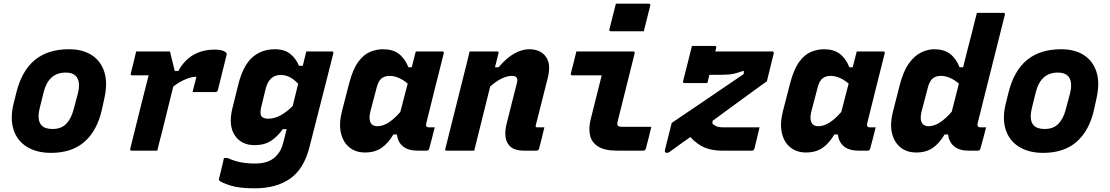

<svg xmlns="http://www.w3.org/2000/svg" viewBox="-20 -820 6040 1045"><path d="M356 -552Q429 -552 478.5 -520.5Q528 -489 547.5 -429.5Q567 -370 548 -285L535 -225Q509 -109 440 -48.5Q371 12 258 12Q180 12 127 -20.5Q74 -53 54 -113.5Q34 -174 54 -256L69 -316Q98 -434 169 -493Q240 -552 356 -552ZM338 -425Q290 -425 260.5 -398Q231 -371 218 -320L196 -231Q180 -164 207 -137Q225 -118 266 -118Q313 -118 340 -145.5Q367 -173 380 -222L403 -308Q421 -378 392 -407Q374 -425 338 -425Z M721 -540H905Q905 -540 909.5 -522Q914 -504 920 -479Q926 -454 931 -434H951Q983 -493 1033 -521.5Q1083 -550 1149 -550Q1194 -550 1210 -534Q1214 -530 1214 -526.5Q1214 -523 1213 -520L1166 -330Q1163 -319 1152 -319H1028L1033 -339Q1037 -355 1041 -370.5Q1045 -386 1049 -402H1045Q1022 -402 988.5 -388Q955 -374 923 -349Q909 -292 892.5 -225.5Q876 -159 861 -98Q854 -71 847.5 -46.5Q841 -22 836 0H697Q686 0 689 -11Q699 -52 712 -103.5Q725 -155 738.5 -210.5Q752 -266 765.5 -317.5Q779 -369 789 -410H700Q688 -410 692 -421Q700 -451 707 -480.5Q714 -510 721 -540Z M1476 -552Q1529 -552 1560.5 -526Q1592 -500 1607 -462H1628L1647 -540H1786Q1797 -540 1794 -529Q1771 -438 1750.5 -357Q1730 -276 1709 -194.5Q1688 -113 1665 -22Q1635 99 1559.5 152Q1484 205 1365 205Q1282 205 1233.5 189.5Q1185 174 1174 163Q1170 159 1172 153Q1180 121 1186 96Q1192 71 1199 40H1219Q1256 57 1291.5 63.5Q1327 70 1368 70Q1442 70 1479 33Q1495 18 1505.5 -1Q1516 -20 1523 -49Q1528 -67 1532 -84Q1536 -101 1540 -117H1519Q1491 -77 1455 -53.5Q1419 -30 1366 -30Q1293 -30 1257.5 -84Q1222 -138 1245 -231L1276 -356Q1302 -462 1352.5 -507Q1403 -552 1476 -552ZM1405 -185Q1416 -174 1441 -174Q1475 -174 1509.5 -193.5Q1544 -213 1573 -243Q1580 -272 1587.5 -302Q1595 -332 1603 -364Q1576 -392 1553.5 -402Q1531 -412 1508 -412Q1477 -412 1456.5 -394Q1436 -376 1426 -337L1401 -234Q1393 -197 1405 -185Z M2065 -552Q2117 -552 2150 -527.5Q2183 -503 2203 -454H2221Q2226 -473 2231 -493Q2236 -513 2243 -540H2387Q2398 -540 2395 -529Q2371 -433 2345.5 -332Q2320 -231 2300 -149Q2294 -127 2315 -127H2346Q2339 -98 2331.5 -69Q2324 -40 2316 -11Q2313 0 2302 0H2254Q2201 0 2173 -23.5Q2145 -47 2140 -88H2121Q2093 -40 2056.5 -15Q2020 10 1967 10Q1916 10 1881.5 -18Q1847 -46 1835.5 -96.5Q1824 -147 1841 -214L1881 -369Q1901 -444 1930 -483.5Q1959 -523 1994 -537.5Q2029 -552 2065 -552ZM2003 -144Q2014 -133 2034 -133Q2092 -133 2159 -211Q2169 -250 2179 -288.5Q2189 -327 2199 -365Q2177 -384 2151.5 -395.5Q2126 -407 2101 -407Q2074 -407 2057 -393.5Q2040 -380 2031 -347L1995 -210Q1990 -189 1991.5 -172Q1993 -155 2003 -144Z M2536 -540H2685Q2697 -540 2693 -529Q2688 -510 2683.5 -491.5Q2679 -473 2674 -454H2694Q2736 -504 2778 -528Q2820 -552 2860 -552Q2921 -552 2950.5 -512Q2980 -472 2962 -399Q2946 -333 2929.5 -269.5Q2913 -206 2896 -138Q2894 -132 2897 -129Q2899 -127 2907 -127H2943Q2936 -98 2929 -69Q2922 -40 2914 -11Q2911 0 2900 0H2830Q2785 0 2761 -19.5Q2737 -39 2732 -71Q2727 -103 2736 -141Q2752 -203 2765 -256.5Q2778 -310 2794 -371Q2803 -407 2767 -407Q2713 -407 2648 -349Q2626 -262 2604.5 -174.5Q2583 -87 2561 0H2412Q2400 0 2404 -11Q2431 -119 2458 -226.5Q2485 -334 2512 -442Q2519 -469 2525 -494Q2531 -519 2536 -540Z M3117 -540H3426Q3437 -540 3434 -529Q3411 -437 3388 -344.5Q3365 -252 3342 -160Q3337 -142 3343 -136Q3349 -130 3365 -130H3525Q3518 -101 3510.5 -70.5Q3503 -40 3495 -11Q3492 0 3481 0H3340Q3271 0 3235.5 -22.5Q3200 -45 3191.5 -83Q3183 -121 3194 -167Q3209 -228 3224.5 -288.5Q3240 -349 3255 -410H3096Q3084 -410 3087 -421Q3095 -450 3102.5 -480.5Q3110 -511 3117 -540ZM3332 -800H3511Q3522 -800 3519 -789L3484 -650H3305Q3294 -650 3297 -661Z M3746 -570H3870Q3881 -570 3878 -559Q3876 -551 3873 -540H4183Q4193 -540 4191 -529L4154 -378Q4089 -331 4013.5 -276Q3938 -221 3858 -162V-146Q3875 -133 3886.5 -130Q3898 -127 3915 -127H4114Q4113 -123 4109 -106Q4105 -89 4100 -68Q4095 -47 4091 -30.5Q4087 -14 4086 -11Q4083 0 4072 0H3909Q3859 0 3818.5 -15.5Q3778 -31 3737 -74Q3708 -54 3680 -33.5Q3652 -13 3624 7Q3617 12 3611 12Q3605 12 3601 8.5Q3597 5 3599 -4L3636 -151Q3706 -198 3769 -241Q3832 -284 3895.5 -327Q3959 -370 4028 -417V-435Q3997 -424 3973.5 -418.5Q3950 -413 3909 -413H3841Q3838 -400 3835 -388.5Q3832 -377 3830 -368H3706Q3694 -368 3698 -379Q3704 -401 3713 -438Q3722 -475 3731.5 -511.5Q3741 -548 3746 -570Z M4465 -552Q4517 -552 4550 -527.5Q4583 -503 4603 -454H4621Q4626 -473 4631 -493Q4636 -513 4643 -540H4787Q4798 -540 4795 -529Q4771 -433 4745.5 -332Q4720 -231 4700 -149Q4694 -127 4715 -127H4746Q4739 -98 4731.5 -69Q4724 -40 4716 -11Q4713 0 4702 0H4654Q4601 0 4573 -23.5Q4545 -47 4540 -88H4521Q4493 -40 4456.5 -15Q4420 10 4367 10Q4316 10 4281.5 -18Q4247 -46 4235.5 -96.5Q4224 -147 4241 -214L4281 -369Q4301 -444 4330 -483.5Q4359 -523 4394 -537.5Q4429 -552 4465 -552ZM4403 -144Q4414 -133 4434 -133Q4492 -133 4559 -211Q4569 -250 4579 -288.5Q4589 -327 4599 -365Q4577 -384 4551.5 -395.5Q4526 -407 4501 -407Q4474 -407 4457 -393.5Q4440 -380 4431 -347L4395 -210Q4390 -189 4391.5 -172Q4393 -155 4403 -144Z M5065 -552Q5117 -552 5150 -527.5Q5183 -503 5203 -454H5222Q5234 -503 5246.5 -552Q5259 -601 5272 -650Q5277 -673 5283 -695.5Q5289 -718 5297 -750H5441Q5452 -750 5449 -739Q5424 -640 5398 -536Q5372 -432 5347 -333Q5322 -234 5301 -149Q5298 -137 5304 -131Q5308 -127 5316 -127H5347Q5340 -98 5332 -69Q5324 -40 5316 -11Q5313 0 5302 0H5254Q5201 0 5173 -23.5Q5145 -47 5140 -88H5121Q5093 -40 5056.5 -15Q5020 10 4967 10Q4916 10 4881.5 -17.5Q4847 -45 4835 -94.5Q4823 -144 4839 -208L4877 -357Q4896 -431 4926 -473.5Q4956 -516 4992.5 -534Q5029 -552 5065 -552ZM5003 -144Q5014 -133 5034 -133Q5092 -133 5160 -212Q5170 -250 5179.5 -288Q5189 -326 5199 -365Q5177 -384 5152 -395.5Q5127 -407 5101 -407Q5074 -407 5057 -393.5Q5040 -380 5031 -347L4995 -210Q4990 -189 4991.5 -172Q4993 -155 5003 -144Z M5756 -552Q5829 -552 5878.5 -520.5Q5928 -489 5947.5 -429.5Q5967 -370 5948 -285L5935 -225Q5909 -109 5840 -48.5Q5771 12 5658 12Q5580 12 5527 -20.5Q5474 -53 5454 -113.5Q5434 -174 5454 -256L5469 -316Q5498 -434 5569 -493Q5640 -552 5756 -552ZM5738 -425Q5690 -425 5660.5 -398Q5631 -371 5618 -320L5596 -231Q5580 -164 5607 -137Q5625 -118 5666 -118Q5713 -118 5740 -145.5Q5767 -173 5780 -222L5803 -308Q5821 -378 5792 -407Q5774 -425 5738 -425Z"/></svg>

Font: Recursive Mn Lnr St XBd
Style: Italic
Weight: 800
Italic angle: -15°
Monospace: yes
Version: Version 1.079;hotconv 1.0.112;makeotfexe 2.5.65598; ttfautoh